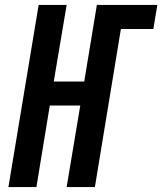

<svg xmlns="http://www.w3.org/2000/svg" viewBox="-20 -755 655 775"><path d="M14 0H127L181 -329H304L249 0H363L468 -638H599L615 -735H371L320 -426H197L249 -735H136Z"/></svg>

Font: Iosevka Sparkle Semibold
Style: Italic
Weight: 600
Italic angle: -9°
Designer: Belleve Invis
Foundry: Belleve Invis
Version: Version 4.5.0; ttfautohint (v1.8.3)